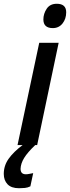

<svg xmlns="http://www.w3.org/2000/svg" viewBox="-97 -769 371 1018"><path d="M183 -620Q133 -620 133 -666Q133 -696 150.5 -722.5Q168 -749 204 -749Q254 -749 254 -704Q254 -669 234.5 -644.5Q215 -620 183 -620ZM-4 0 111 -542H214L100 0ZM4 229Q-37 229 -57 208Q-77 187 -77 153Q-77 109 -51 72.5Q-25 36 23 0H90Q49 39 31 68.5Q13 98 12 126Q12 155 40 155Q48 155 58 153Q68 151 79 149L64 219Q50 226 35 227.5Q20 229 4 229Z"/></svg>

Font: Noto Sans ExtraCondensed SemiBold
Style: Italic
Weight: 600
Width: 2
Italic angle: -12°
Designer: Monotype Design Team
Foundry: Monotype Imaging Inc.
Version: Version 2.013; ttfautohint (v1.8.4.7-5d5b)